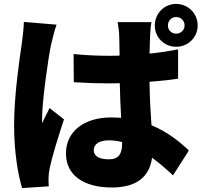

<svg xmlns="http://www.w3.org/2000/svg" viewBox="-20 -891 1040 981"><path d="M459 -124C459 -156 490 -174 536 -174C559 -174 581 -171 604 -165C604 -163 604 -160 604 -158C604 -103 585 -77 536 -77C494 -77 459 -89 459 -124ZM754 -778H581C585 -757 589 -724 589 -709C590 -691 590 -654 591 -607C572 -606 553 -606 534 -606C474 -606 414 -609 356 -615L357 -471C416 -467 476 -465 535 -465C554 -465 573 -465 592 -466C593 -403 596 -342 599 -289C582 -290 565 -291 548 -291C409 -291 317 -219 317 -107C317 6 410 67 551 67C682 67 744 9 757 -85C791 -60 827 -30 864 5L945 -122C901 -164 839 -216 754 -251C750 -310 745 -382 744 -473C795 -477 845 -482 890 -489V-639C844 -630 795 -622 744 -617C745 -658 746 -692 747 -711C748 -733 750 -759 754 -778ZM269 -765 102 -779C101 -741 95 -696 91 -666C80 -592 52 -404 52 -251C52 -115 72 2 93 70L229 61C228 44 228 26 228 15C228 5 231 -18 234 -32C246 -90 277 -191 307 -281L233 -339C220 -310 208 -291 196 -262C195 -266 195 -282 195 -285C195 -378 229 -611 241 -663C245 -681 260 -742 269 -765ZM838 -761C838 -785 856 -804 880 -804C904 -804 923 -786 923 -761C923 -737 904 -719 880 -719C856 -719 838 -737 838 -761ZM771 -761C771 -700 819 -652 880 -652C941 -652 990 -700 990 -761C990 -822 941 -871 880 -871C819 -871 771 -822 771 -761Z"/></svg>

Font: Source Han Sans HK Heavy
Style: Regular
Weight: 900
Designer: Ryoko NISHIZUKA 西塚涼子 (kana, bopomofo & ideographs); Paul D. Hunt (Latin, Greek & Cyrillic); Sandoll Communications 산돌커뮤니
Foundry: Adobe
Version: Version 2.000;hotconv 1.0.107;makeotfexe 2.5.65593